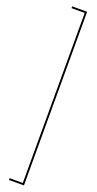

<svg xmlns="http://www.w3.org/2000/svg" viewBox="-188 -769 507 1008"><g transform="rotate(20 66.0 -265.0)"><path d="M106 220H22.5V210H96V-740H22.5V-750H106Z"/></g></svg>

Font: Imbue 100pt Medium
Style: Regular
Weight: 500
Designer: Tyler Finck
Foundry: Etcetera Type Company
Version: Version 1.102; ttfautohint (v1.8.3)